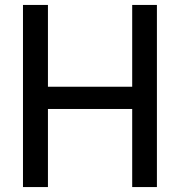

<svg xmlns="http://www.w3.org/2000/svg" viewBox="-20 -757 728 777"><path d="M73 0V-737H174V-406H515V-737H615V0H515V-316H174V0Z"/></svg>

Font: Exo Thin Medium
Style: Regular
Weight: 500
Version: Version 2.000